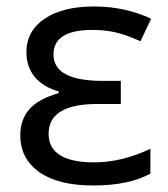

<svg xmlns="http://www.w3.org/2000/svg" viewBox="-20 -566 523 596"><path d="M272.9 -62Q357.4 -62 446.8 -104V-26.9Q378.9 9.8 269.5 9.8Q160.2 9.8 101.6 -32Q43 -73.7 43 -146Q43 -194.3 70.6 -226.3Q98.1 -258.3 162.1 -276.9V-282.2Q113.8 -295.9 87.9 -327.1Q62 -358.4 62 -403.8Q62 -469.7 118.4 -507.8Q174.8 -545.9 271.5 -545.9Q368.2 -545.9 449.2 -507.8L416 -438Q367.7 -459.5 335.4 -466.3Q303.2 -473.1 267.1 -473.1Q146 -473.1 146 -397Q146 -314.9 298.8 -314.9H355V-243.2H282.2Q130.9 -243.2 130.9 -150.9Q130.9 -62 272.9 -62Z"/></svg>

Font: NotoSans
Style: Regular
Weight: 400
Designer: Monotype Design team
Foundry: Monotype Imaging Inc.
Version: Version 1.04